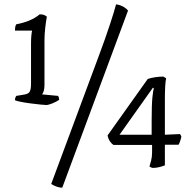

<svg xmlns="http://www.w3.org/2000/svg" viewBox="-20 -772 879 885"><path d="M193 -288Q186 -288 167 -290Q148 -292 124 -295Q100 -298 79 -302Q58 -306 49 -310Q49 -321 55 -330L91 -336Q111 -339 117 -349.5Q123 -360 123 -387V-568Q123 -610 128 -631H49Q49 -638 50 -646Q51 -654 55 -660Q124 -673 163 -706Q185 -706 196 -695Q192 -675 188.5 -644Q185 -613 185 -585V-381Q185 -351 174 -337L248 -330Q250 -327 251 -323Q252 -319 253 -312Q240 -303 221.5 -295.5Q203 -288 193 -288ZM267 93Q253 93 239 87.5Q225 82 216 76L435 -513Q466 -596 487 -660Q508 -724 515 -752Q535 -749 549.5 -740.5Q564 -732 570 -723ZM685 2Q682 2 677 0Q672 -2 669 -5Q672 -14 676.5 -31.5Q681 -49 681 -70V-104H503Q496 -108 487.5 -119.5Q479 -131 476 -148L661 -408Q675 -413 695 -416Q715 -419 733 -419L746 -411Q743 -401 741.5 -374.5Q740 -348 740 -318V-151L810 -154L816 -143Q815 -136 811 -123.5Q807 -111 803 -105H740V-10Q731 -6 715.5 -2Q700 2 685 2ZM531 -151H679V-215Q679 -289 682.5 -323Q686 -357 689 -365L685 -368Z"/></svg>

Font: Texturina 72pt Light
Style: Regular
Weight: 300
Designer: Guillermo Torres Carreño
Foundry: Omnibus-Type
Version: Version 1.002; ttfautohint (v1.8.3)